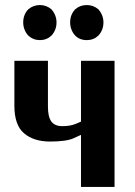

<svg xmlns="http://www.w3.org/2000/svg" viewBox="-20 -741 535 761"><path d="M301 0V-206H300Q300 -206 271.5 -193Q243 -180 178 -180Q114 -180 75.5 -212.5Q37 -245 37 -322V-500H170V-318Q170 -278 183.5 -259.5Q197 -241 227 -241Q259 -241 280 -250Q301 -259 301 -259V-500H434V0ZM324 -582Q296 -582 278 -600Q268 -611 263 -624.5Q258 -638 258 -652Q258 -683 278 -704Q297 -721 324 -721Q350 -721 370 -704Q390 -681 390 -652Q390 -622 370 -600Q351 -582 324 -582ZM138 -582Q112 -582 92 -600Q82 -611 77 -624.5Q72 -638 72 -652Q72 -683 92 -704Q112 -721 138 -721Q164 -721 184 -704Q204 -681 204 -652Q204 -622 184 -600Q165 -582 138 -582Z"/></svg>

Font: Arsenal SC
Style: Bold
Weight: 700
Designer: Andrij Shevchenko
Foundry: Stairsfor
Version: Version 2.001; ttfautohint (v1.8.4.7-5d5b)